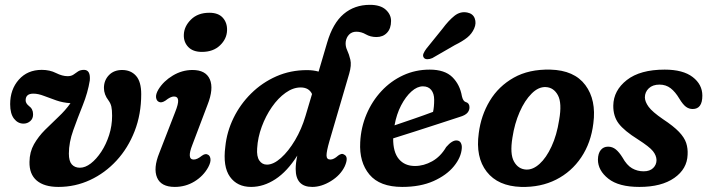

<svg xmlns="http://www.w3.org/2000/svg" viewBox="-20 -744 2856 775"><path d="M550 -364Q550 -283 523.5 -214.8Q497 -146.5 450.5 -96Q404 -45.5 343.8 -17.5Q283.5 10.5 216 10.5Q158.5 10.5 128.2 -15.2Q98 -41 99 -90.5Q99.5 -130.5 117.2 -161.8Q135 -193 161.8 -219.8Q188.5 -246.5 216.2 -272.5Q244 -298.5 264.5 -327.5Q233.5 -329.5 207 -338.8Q180.5 -348 157.2 -357Q134 -366 114.5 -366Q83.5 -366 83.5 -339Q83.5 -327 96.5 -316.5Q113.5 -304.5 113.5 -283Q114 -265.5 102.2 -255.2Q90.5 -245 75 -245Q52 -245 36.5 -265Q21 -285 21 -323.5Q21 -383 56 -422.5Q91 -462 148.5 -462Q181 -462 206.2 -449.2Q231.5 -436.5 253 -436.5Q267.5 -436.5 276.8 -443Q286 -449.5 295.2 -455.8Q304.5 -462 319.5 -462Q346 -461.5 342.5 -419.5Q334.5 -370 314 -319Q293.5 -268 275.8 -218.5Q258 -169 258 -124Q258 -93.5 270 -80.2Q282 -67 302.5 -67Q324 -67 346.5 -84.2Q369 -101.5 388.8 -131.5Q408.5 -161.5 420.5 -199Q432.5 -236.5 432.5 -276.5Q432.5 -300.5 429.5 -313.8Q426.5 -327 418 -338.5Q399.5 -362.5 399.5 -389Q399.5 -419.5 419.5 -440.5Q439.5 -461.5 473 -461.5Q508 -461.5 529 -438Q550 -414.5 550 -364Z M795 -534.5Q759 -534.5 740 -554.2Q721 -574 722 -603.5Q723 -637.5 750.8 -665Q778.5 -692.5 825 -692.5Q861.5 -692.5 879.5 -672.2Q897.5 -652 896.5 -621.5Q895.5 -587 868 -560.8Q840.5 -534.5 795 -534.5ZM756.5 -159.5Q733 -100 762 -100Q776 -100 795 -115.5Q809 -125.5 818.5 -120Q827.5 -116.5 829.5 -103Q831.5 -89.5 820.5 -69Q801 -33.5 765 -11.5Q729 10.5 685.5 10.5Q630 10.5 614 -27.2Q598 -65 623 -126.5L687 -291.5Q700.5 -325 699 -339.8Q697.5 -354.5 682 -354.5Q668.5 -354.5 648 -338Q632 -327.5 622 -332.5Q612 -336.5 610 -350Q608 -363.5 619.5 -383Q640 -416.5 677.5 -439Q715 -461.5 757 -461.5Q810.5 -461.5 827 -423.8Q843.5 -386 817.5 -320.5Z M1371.5 -72.5Q1354.5 -37 1316 -13.2Q1277.5 10.5 1240.5 10.5Q1173.5 10.5 1173.5 -62Q1173.5 -85 1180 -116Q1139.5 -52 1091.8 -20.8Q1044 10.5 993.5 10.5Q937.5 10.5 908.2 -30.5Q879 -71.5 889.5 -152Q895.5 -212 922.5 -267.5Q949.5 -323 993.8 -366.8Q1038 -410.5 1095.2 -435.8Q1152.5 -461 1219 -461Q1244.5 -461 1266 -455L1300.5 -572Q1323.5 -650.5 1367.2 -687.5Q1411 -724.5 1473 -724.5Q1515.5 -724.5 1537 -705Q1558.5 -685.5 1558.5 -659.5Q1558.5 -629 1542.2 -611.8Q1526 -594.5 1499.5 -594.5Q1475.5 -594.5 1457 -605.2Q1438.5 -616 1418.5 -616Q1400.5 -616 1389.2 -604.5Q1378 -593 1375.5 -575.5Q1373.5 -558 1381.2 -541.5Q1389 -525 1394.2 -503Q1399.5 -481 1389.5 -446.5L1309.5 -173.5Q1298 -133.5 1298 -116.8Q1298 -100 1313.5 -100Q1327.5 -100 1345 -116Q1351 -120.5 1357 -122.2Q1363 -124 1368 -120.5Q1389 -112 1371.5 -72.5ZM1018 -145.5Q1015.5 -112.5 1026.8 -96Q1038 -79.5 1057.5 -79.5Q1084 -79.5 1114.2 -106.5Q1144.5 -133.5 1171 -178.2Q1197.5 -223 1213 -275.5L1239.5 -364.5Q1227 -391 1193.5 -391Q1163 -391 1132.8 -369.5Q1102.5 -348 1077.5 -312Q1052.5 -276 1036.5 -232.5Q1020.5 -189 1018 -145.5Z M1844 -145.5Q1841.5 -109 1812.2 -73Q1783 -37 1730 -13.2Q1677 10.5 1603.5 10.5Q1513 10.5 1471.2 -39.5Q1429.5 -89.5 1434 -170Q1437 -230 1459.5 -283Q1482 -336 1519.8 -376.5Q1557.5 -417 1607.2 -440Q1657 -463 1714.5 -463Q1775 -463 1805.8 -432.8Q1836.5 -402.5 1844.5 -355.5Q1849 -336 1859 -332.5Q1874.5 -328.5 1875 -312Q1875.5 -299 1866.8 -288.8Q1858 -278.5 1835.5 -272Q1800.5 -260.5 1752.2 -244.8Q1704 -229 1654.5 -213.2Q1605 -197.5 1567 -185.5Q1566.5 -130 1590 -102Q1613.5 -74 1655 -74Q1690.5 -74 1724.5 -93Q1758.5 -112 1781 -150.5Q1805.5 -179 1824.5 -177Q1835.5 -176 1840.2 -167Q1845 -158 1844 -145.5ZM1687 -395.5Q1664 -395.5 1640.8 -374.8Q1617.5 -354 1599 -318.5Q1580.5 -283 1572.5 -238Q1609 -250.5 1652 -265.2Q1695 -280 1728 -292.5Q1732.5 -312 1732.5 -341.5Q1732.5 -366 1720.8 -380.8Q1709 -395.5 1687 -395.5ZM1766 -628Q1790.5 -661 1814.2 -680Q1838 -699 1866 -693.5Q1889 -689 1896.2 -669.8Q1903.5 -650.5 1894 -629Q1884.5 -607.5 1866 -592.5Q1847.5 -577.5 1816 -562L1725 -509.5Q1715 -505 1705 -505Q1695 -505 1690.5 -511.5Q1685.5 -519 1689.5 -528.2Q1693.5 -537.5 1701 -547.5Z M2201.5 -463Q2298 -460.5 2342.8 -400.5Q2387.5 -340.5 2375 -246Q2365.5 -167.5 2326.2 -109Q2287 -50.5 2224.8 -19Q2162.5 12.5 2083.5 10.5Q1990 7.5 1944.5 -51Q1899 -109.5 1912.5 -206.5Q1921.5 -278 1957 -337Q1992.5 -396 2053.8 -430.5Q2115 -465 2201.5 -463ZM2104.5 -59.5Q2131.5 -58.5 2158.2 -82.8Q2185 -107 2206.2 -152.8Q2227.5 -198.5 2237 -260Q2249 -328 2232 -359.5Q2215 -391 2183 -392.5Q2153.5 -394 2125.8 -366.2Q2098 -338.5 2077.5 -291.8Q2057 -245 2048.5 -189Q2037.5 -122.5 2054.8 -91.8Q2072 -61 2104.5 -59.5Z M2578 -52.5Q2603 -52.5 2616.5 -65.8Q2630 -79 2630 -98Q2629.5 -116.5 2615.5 -134Q2601.5 -151.5 2555.5 -181Q2499.5 -216 2477.2 -245.5Q2455 -275 2455.5 -318Q2456.5 -379 2510.2 -421Q2564 -463 2663 -463Q2737 -463 2776 -433Q2815 -403 2815 -358Q2815 -304 2776 -304Q2761 -304 2748.8 -313Q2736.5 -322 2722 -346Q2706 -373 2687 -387.8Q2668 -402.5 2642 -402.5Q2614.5 -402.5 2598.8 -387.5Q2583 -372.5 2583 -350.5Q2583.5 -333 2598.2 -312.8Q2613 -292.5 2656 -263Q2698.5 -235 2720.5 -212Q2742.5 -189 2749.8 -166.8Q2757 -144.5 2755.5 -119.5Q2753.5 -62 2701.8 -25.8Q2650 10.5 2561 10.5Q2477.5 10.5 2435.5 -22.8Q2393.5 -56 2393.5 -100Q2394 -125 2405 -138.5Q2416 -152 2434.5 -152Q2452 -152 2465.8 -140.8Q2479.5 -129.5 2492.5 -108.5Q2510 -77 2531.2 -64.8Q2552.5 -52.5 2578 -52.5Z"/></svg>

Font: Fraunces 72pt SuperSoft SemiBold
Style: Italic
Weight: 600
Italic angle: -16°
Version: Version 1.000;[b76b70a41]